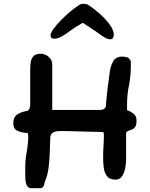

<svg xmlns="http://www.w3.org/2000/svg" viewBox="-20 -981 792 1011"><path d="M145 10Q131 10 124 -0.5Q117 -11 115 -25.5Q113 -40 113 -50V-100Q113 -140 120.5 -180.5Q128 -221 129 -264H128V-268Q128 -276 126.5 -278.5Q125 -281 125 -281Q99 -281 74.5 -291Q50 -301 50 -332Q50 -365 72 -379Q94 -393 124 -397Q139 -405 139 -431V-608Q139 -628 141 -648.5Q143 -669 154.5 -683.5Q166 -698 195 -698Q218 -698 236.5 -681.5Q255 -665 255 -642V-402H504Q515 -402 524.5 -406Q534 -410 538 -421Q538 -435 540.5 -461Q543 -487 546.5 -515.5Q550 -544 553.5 -568Q557 -592 558 -603Q562 -632 575.5 -657.5Q589 -683 623 -683Q637 -683 649.5 -679Q662 -675 669 -658V-632Q669 -580 659 -531Q649 -482 649 -431V-401Q673 -392 686 -380Q699 -368 699 -346Q699 -324 692.5 -314Q686 -304 676.5 -300Q667 -296 658 -293Q649 -290 644 -282V-140Q644 -122 639.5 -97Q635 -72 623 -53.5Q611 -35 589 -35Q557 -35 543 -54Q529 -73 526 -100Q523 -127 523 -150Q523 -181 525 -211.5Q527 -242 527 -272Q527 -275 526.5 -278.5Q526 -282 523 -286Q505 -286 475.5 -287Q446 -288 415 -288.5Q384 -289 358.5 -290Q333 -291 322 -291H298Q276 -291 262.5 -285Q249 -279 245 -262Q243 -223 242 -181.5Q241 -140 236 -99Q231 -58 215 -21Q214 -10 209 0Q204 10 190 10ZM560 -774Q549 -774 536 -781Q523 -788 516 -793Q492 -811 465.5 -828.5Q439 -846 416 -861Q377 -839 354 -822Q331 -805 309 -791Q302 -787 289.5 -782Q277 -777 266 -777Q246 -777 246 -796Q247 -808 262 -829Q277 -850 300.5 -874Q324 -898 349.5 -919.5Q375 -941 396 -954Q405 -961 420 -961Q436 -961 446 -954Q477 -934 507.5 -906.5Q538 -879 558.5 -850.5Q579 -822 579 -799Q579 -774 560 -774Z"/></svg>

Font: Fuzzy Bubbles
Style: Bold
Weight: 700
Designer: Robert E. Leuschke
Foundry: Robert E. Leuschke
Version: Version 1.010; ttfautohint (v1.8.3)